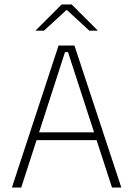

<svg xmlns="http://www.w3.org/2000/svg" viewBox="-20 -844 600 864"><path d="M75.5 0H33.5L243.5 -639H315L526 0H484L286 -609.5H272.5ZM426 -213.5H133V-248.5H426ZM140.5 -707 257.5 -824H302.5L419.5 -707V-706H382L281.5 -798.5H278.5L178 -706H140.5Z"/></svg>

Font: Anek Malayalam Medium ExtraLight
Style: Regular
Weight: 250
Version: Version 1.003